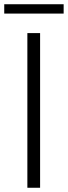

<svg xmlns="http://www.w3.org/2000/svg" viewBox="-23 -885 320 905"><path d="M106 0H166V-729H106ZM-3 -821H277V-865H-3Z"/></svg>

Font: Noto Sans SC Light
Style: Regular
Weight: 300
Designer: Ryoko NISHIZUKA 西塚涼子 (kana, bopomofo & ideographs); Paul D. Hunt (Latin, Greek & Cyrillic); Sandoll Communications 산돌커뮤니
Foundry: Adobe
Version: Version 2.004;hotconv 1.0.118;makeotfexe 2.5.65603